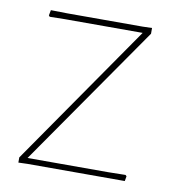

<svg xmlns="http://www.w3.org/2000/svg" viewBox="-64 -566 583 626"><g transform="rotate(10 227.5 -253.0)"><path d="M389.2 0H67.9L37.1 1V-16.1L362.8 -485.8H104L55.2 -484.9L51.8 -488.8L55.2 -506.8L109.9 -505.9H358.9L390.1 -506.8V-487.8L64 -19H331.1L388.2 -20L392.1 -16.1Z"/></g></svg>

Font: Datalegreya
Style: Thin
Weight: 250
Designer: Figs Lab
Foundry: Figs Lab
Version: Version 1.002;PS 001.002;hotconv 1.0.70;makeotf.lib2.5.58329